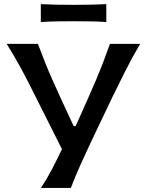

<svg xmlns="http://www.w3.org/2000/svg" viewBox="-20 -930 727 950"><path d="M182.5 0Q212.5 -45.5 237.2 -92.8Q262 -140 286.5 -192L128 -507.5Q102 -559 76.2 -605.8Q50.5 -652.5 13 -713H167.5Q189 -655.5 206 -613.5Q223 -571.5 240 -533.8Q257 -496 277.5 -450.5L344.5 -306H354.5L417.5 -448Q438.5 -495 455 -533.8Q471.5 -572.5 487.8 -614.5Q504 -656.5 524 -713H673.5Q635 -648 599.8 -578.2Q564.5 -508.5 536.5 -450.5L429 -225Q404.5 -173.5 377.8 -113.8Q351 -54 330.5 0ZM182 -821V-909.5Q218.5 -907.5 259.2 -906.8Q300 -906 344 -906Q388.5 -906 429 -906.8Q469.5 -907.5 506 -909.5V-821Q469.5 -823.5 429 -824.2Q388.5 -825 344 -825Q300 -825 259.2 -824.2Q218.5 -823.5 182 -821Z"/></svg>

Font: Commissioner Flair Medium
Style: Regular
Weight: 500
Designer: Kostas Bartsokas
Foundry: Kostas Bartsokas
Version: Version 1.000; ttfautohint (v1.8.3)